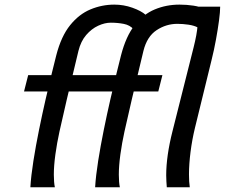

<svg xmlns="http://www.w3.org/2000/svg" viewBox="-20 -795 955 815"><path d="M82 -406.7 99.6 -476.1H669.4L651.9 -406.7ZM488.8 0H383.8Q386.7 -48.8 396.7 -112.1Q406.7 -175.3 420.4 -242.9Q434.1 -310.5 448.5 -373.3Q462.9 -436 475.1 -485.4Q487.3 -534.7 493.7 -560.1Q514.6 -641.1 551.5 -688Q588.4 -734.9 637.2 -755.1Q686 -775.4 741.7 -775.4Q772.9 -775.4 801.3 -771Q829.6 -766.6 846.2 -757.8L819.8 -678.2Q804.7 -686.5 780.3 -690.2Q755.9 -693.8 732.9 -693.8Q685.5 -693.8 644.8 -667Q604 -640.1 588.9 -579.1Q558.6 -454.6 539.8 -374.3Q521 -293.9 508.3 -236.3Q497.6 -187.5 491 -139.4Q484.4 -91.3 484.4 -53.7Q484.4 -20.5 488.8 0ZM785.6 0H688Q687 -12.7 686.3 -25.4Q685.5 -38.1 685.5 -50.8Q685.5 -132.8 712.4 -238.8L801.8 -593.8Q815.9 -649.4 818.8 -687.3Q821.8 -725.1 821.8 -766.6H914.6Q914.6 -745.1 909.7 -708Q904.8 -670.9 896.7 -626.7Q888.7 -582.5 877.9 -539.6L807.6 -252.4Q795.4 -202.1 788.8 -150.1Q782.2 -98.1 782.2 -54.7Q782.2 -22 785.6 0ZM598.6 -731.9 547.9 -669.9Q531.7 -688.5 505.4 -693.6Q479 -698.7 450.2 -698.7Q424.8 -698.7 396.7 -685.8Q368.7 -672.9 345.9 -646.5Q323.2 -620.1 313 -579.1Q282.7 -454.6 263.9 -374.3Q245.1 -293.9 232.4 -236.3Q221.7 -187.5 215.1 -139.4Q208.5 -91.3 208.5 -53.7Q208.5 -20.5 212.9 0H108.9Q111.8 -48.8 121.8 -112.1Q131.8 -175.3 145.5 -242.9Q159.2 -310.5 173.6 -373.3Q188 -436 200.2 -485.4Q212.4 -534.7 218.8 -560.1Q239.7 -641.1 277.6 -688Q315.4 -734.9 364 -755.1Q412.6 -775.4 465.3 -775.4Q504.9 -775.4 542 -762.2Q579.1 -749 598.6 -731.9Z"/></svg>

Font: Andika
Style: Italic
Weight: 400
Italic angle: -14°
Designer: Victor Gaultney, Annie Olsen, Julie Remington, Don Collingsworth, Eric Hays, Becca Hirsbrunner
Foundry: SIL International
Version: Version 6.101